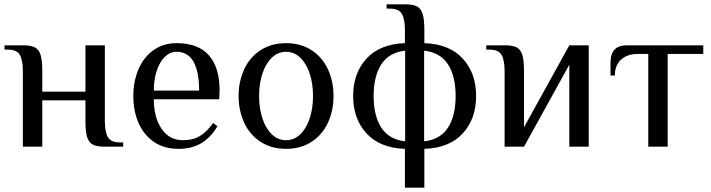

<svg xmlns="http://www.w3.org/2000/svg" viewBox="-20 -680 3295 890"><path d="M86 -350Q86 -401 72 -425.5Q58 -450 16 -450H1V-470H86Q123 -470 141.5 -460.5Q160 -451 168 -426Q176 -401 176 -350V-255H376V-470H466V-120Q466 -69 480 -44.5Q494 -20 536 -20H551V0H466Q429 0 410.5 -9.5Q392 -19 384 -44Q376 -69 376 -120V-215H176V0H86Z M598 -235Q598 -303 622 -359Q646 -415 691.5 -447.5Q737 -480 798 -480Q899 -480 948.5 -423.5Q998 -367 998 -260L996 -220H693Q693 -136 729 -83Q765 -30 828 -30Q875 -30 907.5 -50Q940 -70 968 -110L988 -95Q955 -40 911 -15Q867 10 808 10Q740 10 693 -22.5Q646 -55 622 -110.5Q598 -166 598 -235ZM903 -260Q903 -348 877 -394Q851 -440 798 -440Q768 -440 744 -416.5Q720 -393 706.5 -352Q693 -311 693 -260Z M1086 -235Q1086 -303 1112 -359Q1138 -415 1188 -447.5Q1238 -480 1306 -480Q1374 -480 1424 -447.5Q1474 -415 1500 -359Q1526 -303 1526 -235Q1526 -167 1500 -111Q1474 -55 1424 -22.5Q1374 10 1306 10Q1238 10 1188 -22.5Q1138 -55 1112 -111Q1086 -167 1086 -235ZM1431 -235Q1431 -292 1415.5 -339Q1400 -386 1371.5 -413Q1343 -440 1306 -440Q1269 -440 1240.5 -413Q1212 -386 1196.5 -339Q1181 -292 1181 -235Q1181 -178 1196.5 -131Q1212 -84 1240.5 -57Q1269 -30 1306 -30Q1343 -30 1371.5 -57Q1400 -84 1415.5 -131Q1431 -178 1431 -235Z M1857 10Q1741 6 1679 -61.5Q1617 -129 1617 -235Q1617 -341 1679 -408.5Q1741 -476 1857 -480V-540Q1857 -591 1843 -615.5Q1829 -640 1787 -640H1772V-660H1857Q1894 -660 1912.5 -650.5Q1931 -641 1939 -616Q1947 -591 1947 -540V-480Q2063 -476 2125 -408.5Q2187 -341 2187 -235Q2187 -129 2125 -61.5Q2063 6 1947 10V190H1857ZM1858 -445Q1784 -437 1748 -382.5Q1712 -328 1712 -235Q1712 -142 1748 -87.5Q1784 -33 1858 -25ZM2092 -235Q2092 -328 2056 -382.5Q2020 -437 1946 -445V-25Q2020 -33 2056 -87.5Q2092 -142 2092 -235Z M2319 -350Q2319 -401 2305 -425.5Q2291 -450 2249 -450H2234V-470H2319Q2356 -470 2374.5 -460.5Q2393 -451 2401 -426Q2409 -401 2409 -350V-90L2619 -470H2709V0H2619V-380L2409 0H2319Z M2985 -430H2935Q2888 -430 2859 -403.5Q2830 -377 2830 -330H2810V-390Q2810 -470 2885 -470H3240V-430H3075V0H2985Z"/></svg>

Font: El Messiri
Style: Regular
Weight: 400
Designer: Mohamed Gaber
Foundry: Kief Type Foundry
Version: Version 2.006